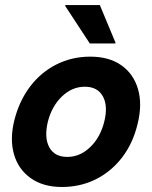

<svg xmlns="http://www.w3.org/2000/svg" viewBox="-20 -736 607 766"><path d="M226.7 10Q152.5 10 102.9 -25Q53.3 -60 35.8 -120.4Q18.3 -180.8 37.5 -257.5Q57.5 -335 100.8 -391.7Q144.2 -448.3 205.8 -479.2Q267.5 -510 340 -510Q415 -510 463.8 -475.8Q512.5 -441.7 530.4 -381.2Q548.3 -320.8 529.2 -242.5Q510.8 -165 467.5 -108.3Q424.2 -51.7 362.5 -20.8Q300.8 10 226.7 10ZM248.3 -110Q299.2 -110 339.6 -148.8Q380 -187.5 395.8 -250Q411.7 -313.3 390.4 -351.7Q369.2 -390 318.3 -390Q267.5 -390 227.1 -351.2Q186.7 -312.5 170.8 -250Q155.8 -186.7 176.7 -148.3Q197.5 -110 248.3 -110ZM338.3 -562.5 240 -712.5 240.8 -715.8H378.3L440.8 -565.8L440 -562.5Z"/></svg>

Font: Funnel Sans
Style: Bold Italic
Weight: 700
Italic angle: -14.036°
Designer: NORD ID, Kristian Moeller
Foundry: Dicotype
Version: Version 1.000